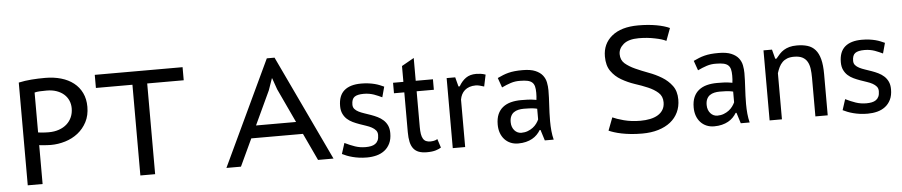

<svg xmlns="http://www.w3.org/2000/svg" viewBox="-41 -941 5731 1220"><g transform="rotate(-5 2824.5 -330.5)"><path d="M96.2 -655.3Q136.2 -664.1 178 -667.2Q219.7 -670.4 265.1 -670.4Q320.8 -670.4 366.9 -657Q413.1 -643.6 446.5 -617.4Q480 -591.3 498.5 -552.7Q517.1 -514.2 517.1 -464.4Q517.1 -409.2 495.4 -367.7Q473.6 -326.2 438.2 -298.3Q402.8 -270.5 357.4 -256.6Q312 -242.7 265.1 -242.7Q259.3 -242.7 249.3 -243.2Q239.3 -243.7 228.3 -244.4Q217.3 -245.1 207 -246.1Q196.8 -247.1 190.9 -248V0H96.2ZM268.1 -589.4Q242.7 -589.4 223.6 -588.4Q204.6 -587.4 190.9 -583.5V-329.1Q195.8 -328.1 205.1 -327.1Q214.4 -326.2 224.6 -325.4Q234.9 -324.7 244.1 -324.5Q253.4 -324.2 258.8 -324.2Q294.9 -324.2 324.2 -334.5Q353.5 -344.7 374 -363Q394.5 -381.3 405.8 -407Q417 -432.6 417 -463.4Q417 -490.2 407 -513.2Q397 -536.1 377.9 -553Q358.9 -569.8 331.3 -579.6Q303.7 -589.4 268.1 -589.4Z M1141.6 -578.6H908.7V0H814.5V-578.6H581.5V-662.1H1141.6Z M1363.3 0 1679.7 -671.4H1729L2046.4 0H1947.8L1866.7 -173.3H1537.1L1456.1 0ZM1728 -469.7 1702.6 -542H1700.7L1674.8 -467.8L1574.2 -252.4H1829.6Z M2341.8 -125Q2341.8 -142.6 2332 -154.3Q2322.3 -166 2306.6 -174.6Q2291 -183.1 2270.8 -189.7Q2250.5 -196.3 2229.5 -203.9Q2208.5 -211.4 2188.2 -220.9Q2168 -230.5 2152.3 -244.6Q2136.7 -258.8 2127 -279.3Q2117.2 -299.8 2117.2 -328.6Q2117.2 -395 2154.3 -427.2Q2191.4 -459.5 2262.7 -459.5Q2289.6 -459.5 2310.5 -456.5Q2331.5 -453.6 2348.6 -449.2Q2365.7 -444.8 2379.9 -439Q2394 -433.1 2407.2 -427.2L2389.2 -360.8Q2377.4 -366.2 2365 -371.8Q2352.5 -377.4 2338.6 -382.3Q2324.7 -387.2 2308.6 -390.1Q2292.5 -393.1 2273.4 -393.1Q2231.9 -393.1 2213.9 -379.6Q2195.8 -366.2 2195.8 -330.6Q2195.8 -314 2205.3 -303Q2214.8 -292 2230.7 -283.9Q2246.6 -275.9 2266.6 -269.3Q2286.6 -262.7 2307.9 -255.1Q2329.1 -247.6 2349.1 -237.8Q2369.1 -228 2385 -213.6Q2400.9 -199.2 2410.4 -179Q2419.9 -158.7 2419.9 -129.9Q2419.9 -90.8 2406.7 -64Q2393.6 -37.1 2371.6 -20.3Q2349.6 -3.4 2320.6 4.2Q2291.5 11.7 2259.8 11.7Q2232.4 11.7 2209.7 8.5Q2187 5.4 2167.5 0.2Q2147.9 -4.9 2131.8 -11.2Q2115.7 -17.6 2102.1 -24.4L2124 -92.8Q2157.7 -76.2 2189.2 -65.4Q2220.7 -54.7 2256.3 -54.7Q2275.4 -54.7 2291 -57.9Q2306.6 -61 2318.1 -69.1Q2329.6 -77.1 2335.7 -90.6Q2341.8 -104 2341.8 -125Z M2465.3 -446.8H2531.2V-547.9L2609.9 -592.3V-446.8H2719.7V-379.9H2609.9V-152.3Q2609.9 -125.5 2613 -106.9Q2616.2 -88.4 2623.3 -76.7Q2630.4 -64.9 2641.8 -59.8Q2653.3 -54.7 2669.9 -54.7Q2679.2 -54.7 2691.7 -56.9Q2704.1 -59.1 2714.4 -65.9L2732.4 -10.3Q2721.2 -2.4 2699 4.6Q2676.8 11.7 2641.1 11.7Q2611.3 11.7 2590.3 3.9Q2569.3 -3.9 2556.2 -20.5Q2543 -37.1 2537.1 -63.2Q2531.2 -89.4 2531.2 -126V-379.9H2465.3Z M3040 -372.6Q3026.4 -377 3012.7 -380.6Q2999 -384.3 2986.8 -384.3Q2964.4 -384.3 2946.8 -378.2Q2929.2 -372.1 2916.7 -361.1Q2904.3 -350.1 2896.7 -335.2Q2889.2 -320.3 2886.2 -302.7V0H2807.1V-446.8H2861.8L2877.4 -387.2H2885.3Q2904.3 -420.4 2930.4 -438.7Q2956.5 -457 2995.6 -457Q3007.8 -457 3023.7 -455.1Q3039.6 -453.1 3055.7 -447.3Z M3130.9 -418.9Q3149.9 -427.7 3166.7 -434.6Q3183.6 -441.4 3201.9 -446Q3220.2 -450.7 3241.7 -452.9Q3263.2 -455.1 3291.5 -455.1Q3342.8 -455.1 3373 -442.1Q3403.3 -429.2 3419.2 -408.7Q3435.1 -388.2 3439.9 -363Q3444.8 -337.9 3444.8 -313.5Q3444.8 -290 3443.8 -266.6Q3442.9 -243.2 3441.4 -219Q3439.9 -194.8 3439 -169.7Q3438 -144.5 3438 -116.7Q3438 -84.5 3440.9 -54.4Q3443.8 -24.4 3450.7 2H3394L3372.6 -66.4H3367.2Q3357.9 -50.8 3344.7 -37.4Q3331.5 -23.9 3314 -14.2Q3296.4 -4.4 3273.9 1.2Q3251.5 6.8 3224.6 6.8Q3197.3 6.8 3175.3 -2.7Q3153.3 -12.2 3137.5 -29.5Q3121.6 -46.9 3113 -70.8Q3104.5 -94.7 3104.5 -124Q3104.5 -162.6 3116.2 -189.5Q3127.9 -216.3 3149.4 -233.4Q3170.9 -250.5 3200.4 -258.3Q3230 -266.1 3266.1 -266.1Q3292.5 -266.1 3308.3 -265.4Q3324.2 -264.6 3334.2 -263.4Q3344.2 -262.2 3350.3 -261Q3356.4 -259.8 3363.3 -258.8Q3364.7 -271 3365.5 -280.5Q3366.2 -290 3366.2 -304.7Q3366.2 -328.6 3362.1 -344.7Q3357.9 -360.8 3347.2 -370.6Q3336.4 -380.4 3317.9 -384.5Q3299.3 -388.7 3270.5 -388.7Q3239.3 -389.6 3210.7 -380.4Q3182.1 -371.1 3152.8 -356.9ZM3363.3 -202.6Q3356.4 -204.1 3351.1 -205.3Q3345.7 -206.5 3336.9 -207.5Q3328.1 -208.5 3314.5 -209.2Q3300.8 -210 3278.3 -210Q3259.8 -210 3243.4 -206.3Q3227.1 -202.6 3214.6 -193.8Q3202.1 -185.1 3195.1 -169.9Q3188 -154.8 3188 -132.3Q3188 -115.2 3193.1 -101.8Q3198.2 -88.4 3206.8 -78.9Q3215.3 -69.3 3226.6 -64.2Q3237.8 -59.1 3250 -59.1Q3272.5 -59.1 3291 -66.2Q3309.6 -73.2 3324 -84.2Q3338.4 -95.2 3348.1 -108.6Q3357.9 -122.1 3363.3 -134.3Z M4167 -173.8Q4167 -212.4 4141.1 -235.4Q4115.7 -258.3 4076.9 -274.9Q4038.1 -291.5 3993.7 -305.7Q3950.2 -320.3 3910.6 -343.3Q3871.6 -365.7 3846.2 -401.9Q3820.8 -437.5 3820.8 -495.6Q3820.8 -576.2 3879.9 -625Q3939.5 -674.3 4048.8 -674.3Q4080.6 -674.3 4109.9 -671.9Q4139.2 -669.4 4164.8 -664.8Q4190.4 -660.2 4211.7 -653.8Q4232.9 -647.5 4248.5 -640.1L4218.8 -560.5Q4195.3 -573.2 4147.9 -582.5Q4100.1 -592.8 4044.4 -592.8Q3980 -592.8 3947.3 -565.4Q3915.5 -538.1 3915.5 -502Q3915.5 -464.8 3940.9 -442.4Q3967.3 -419.9 4005.6 -402.6Q4043.9 -385.3 4088.4 -368.7Q4131.8 -353 4171.4 -329.1Q4210 -305.7 4235.8 -271Q4261.7 -236.3 4261.7 -182.6Q4261.7 -138.2 4244.6 -102.1Q4227.5 -65.9 4195.6 -40.5Q4163.6 -15.1 4117.9 -1.2Q4072.3 12.7 4014.6 12.7Q3975.6 12.7 3942.9 9.3Q3910.2 5.9 3883.8 0.5Q3857.4 -4.9 3836.9 -11.5Q3816.4 -18.1 3802.7 -24.4L3834 -106.4Q3846.2 -100.6 3863.8 -94.5Q3881.3 -88.4 3905.3 -82Q3953.6 -69.3 4011.2 -69.3Q4043.9 -69.3 4072.5 -75.2Q4101.1 -81.1 4122.1 -93.8Q4143.1 -106.4 4155 -126.2Q4167 -146 4167 -173.8Z M4380.9 -418.9Q4399.9 -427.7 4416.7 -434.6Q4433.6 -441.4 4451.9 -446Q4470.2 -450.7 4491.7 -452.9Q4513.2 -455.1 4541.5 -455.1Q4592.8 -455.1 4623 -442.1Q4653.3 -429.2 4669.2 -408.7Q4685.1 -388.2 4689.9 -363Q4694.8 -337.9 4694.8 -313.5Q4694.8 -290 4693.8 -266.6Q4692.9 -243.2 4691.4 -219Q4689.9 -194.8 4689 -169.7Q4688 -144.5 4688 -116.7Q4688 -84.5 4690.9 -54.4Q4693.8 -24.4 4700.7 2H4644L4622.6 -66.4H4617.2Q4607.9 -50.8 4594.7 -37.4Q4581.5 -23.9 4564 -14.2Q4546.4 -4.4 4523.9 1.2Q4501.5 6.8 4474.6 6.8Q4447.3 6.8 4425.3 -2.7Q4403.3 -12.2 4387.5 -29.5Q4371.6 -46.9 4363 -70.8Q4354.5 -94.7 4354.5 -124Q4354.5 -162.6 4366.2 -189.5Q4377.9 -216.3 4399.4 -233.4Q4420.9 -250.5 4450.4 -258.3Q4480 -266.1 4516.1 -266.1Q4542.5 -266.1 4558.3 -265.4Q4574.2 -264.6 4584.2 -263.4Q4594.2 -262.2 4600.3 -261Q4606.4 -259.8 4613.3 -258.8Q4614.7 -271 4615.5 -280.5Q4616.2 -290 4616.2 -304.7Q4616.2 -328.6 4612.1 -344.7Q4607.9 -360.8 4597.2 -370.6Q4586.4 -380.4 4567.9 -384.5Q4549.3 -388.7 4520.5 -388.7Q4489.3 -389.6 4460.7 -380.4Q4432.1 -371.1 4402.8 -356.9ZM4613.3 -202.6Q4606.4 -204.1 4601.1 -205.3Q4595.7 -206.5 4586.9 -207.5Q4578.1 -208.5 4564.5 -209.2Q4550.8 -210 4528.3 -210Q4509.8 -210 4493.4 -206.3Q4477.1 -202.6 4464.6 -193.8Q4452.1 -185.1 4445.1 -169.9Q4438 -154.8 4438 -132.3Q4438 -115.2 4443.1 -101.8Q4448.2 -88.4 4456.8 -78.9Q4465.3 -69.3 4476.6 -64.2Q4487.8 -59.1 4500 -59.1Q4522.5 -59.1 4541 -66.2Q4559.6 -73.2 4574 -84.2Q4588.4 -95.2 4598.1 -108.6Q4607.9 -122.1 4613.3 -134.3Z M5120.1 0V-247.1Q5120.1 -278.3 5116.5 -304.4Q5112.8 -330.6 5101.8 -349.6Q5090.8 -368.7 5070.6 -379.2Q5050.3 -389.6 5017.6 -389.6Q4991.7 -389.6 4973.6 -382.6Q4955.6 -375.5 4942.9 -362.8Q4930.2 -350.1 4921.6 -332.5Q4913.1 -314.9 4906.7 -294.4V0H4828.1V-446.8H4882.3L4897.9 -387.2H4905.8Q4918 -402.3 4930.4 -415.8Q4942.9 -429.2 4958.3 -438.7Q4973.6 -448.2 4993.9 -453.9Q5014.2 -459.5 5042 -459.5Q5080.6 -459.5 5109.9 -450.4Q5139.2 -441.4 5158.9 -418.9Q5178.7 -396.5 5188.7 -358.6Q5198.7 -320.8 5198.7 -263.2V0Z M5535.6 -125Q5535.6 -142.6 5525.9 -154.3Q5516.1 -166 5500.5 -174.6Q5484.9 -183.1 5464.6 -189.7Q5444.3 -196.3 5423.3 -203.9Q5402.3 -211.4 5382.1 -220.9Q5361.8 -230.5 5346.2 -244.6Q5330.6 -258.8 5320.8 -279.3Q5311 -299.8 5311 -328.6Q5311 -395 5348.1 -427.2Q5385.3 -459.5 5456.5 -459.5Q5483.4 -459.5 5504.4 -456.5Q5525.4 -453.6 5542.5 -449.2Q5559.6 -444.8 5573.7 -439Q5587.9 -433.1 5601.1 -427.2L5583 -360.8Q5571.3 -366.2 5558.8 -371.8Q5546.4 -377.4 5532.5 -382.3Q5518.6 -387.2 5502.4 -390.1Q5486.3 -393.1 5467.3 -393.1Q5425.8 -393.1 5407.7 -379.6Q5389.6 -366.2 5389.6 -330.6Q5389.6 -314 5399.2 -303Q5408.7 -292 5424.6 -283.9Q5440.4 -275.9 5460.4 -269.3Q5480.5 -262.7 5501.7 -255.1Q5522.9 -247.6 5543 -237.8Q5563 -228 5578.9 -213.6Q5594.7 -199.2 5604.2 -179Q5613.8 -158.7 5613.8 -129.9Q5613.8 -90.8 5600.6 -64Q5587.4 -37.1 5565.4 -20.3Q5543.5 -3.4 5514.4 4.2Q5485.4 11.7 5453.6 11.7Q5426.3 11.7 5403.6 8.5Q5380.9 5.4 5361.3 0.2Q5341.8 -4.9 5325.7 -11.2Q5309.6 -17.6 5295.9 -24.4L5317.9 -92.8Q5351.6 -76.2 5383.1 -65.4Q5414.6 -54.7 5450.2 -54.7Q5469.2 -54.7 5484.9 -57.9Q5500.5 -61 5512 -69.1Q5523.4 -77.1 5529.5 -90.6Q5535.6 -104 5535.6 -125Z"/></g></svg>

Font: PT Astra Sans
Style: Regular
Weight: 400
Designer: A.Korolkova, I. Chaeva
Foundry: ParaType Ltd
Version: Version 1.001; ttfautohint (v1.6)